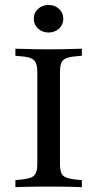

<svg xmlns="http://www.w3.org/2000/svg" viewBox="-20 -772 401 792"><path d="M171 -2.4Q147.6 -2.4 123.8 -2Q100 -1.6 79 -1.2Q58.1 -0.8 43.5 0V-29L70.2 -31.5Q96.8 -34.7 110.1 -40.7Q123.4 -46.8 128.6 -60.1Q133.9 -73.4 133.9 -98.4V-472.6Q133.9 -497.6 128.6 -510.9Q123.4 -524.2 110.1 -530.6Q96.8 -537.1 70.2 -539.5L43.5 -541.9V-571Q58.1 -571 79 -570.2Q100 -569.4 123.8 -569Q147.6 -568.5 171 -568.5H180.6H189.5Q213.7 -568.5 237.5 -569Q261.3 -569.4 282.3 -570.2Q303.2 -571 317.7 -571V-541.9L290.3 -539.5Q264.5 -537.1 250.8 -530.6Q237.1 -524.2 232.3 -510.9Q227.4 -497.6 227.4 -472.6V-98.4Q227.4 -73.4 232.3 -60.1Q237.1 -46.8 250.8 -40.7Q264.5 -34.7 290.3 -31.5L317.7 -29V0Q303.2 -0.8 282.3 -1.2Q261.3 -1.6 237.5 -2Q213.7 -2.4 189.5 -2.4H180.6ZM180.6 -637.9Q154.8 -637.9 137.1 -654Q119.4 -670.2 119.4 -694.4Q119.4 -719.4 137.1 -735.5Q154.8 -751.6 180.6 -751.6Q205.6 -751.6 223.4 -735.5Q241.1 -719.4 241.1 -694.4Q241.1 -670.2 223.4 -654Q205.6 -637.9 180.6 -637.9Z"/></svg>

Font: Playfair 5pt SemiExpanded Light Medium
Style: Regular
Weight: 500
Version: Version 2.203